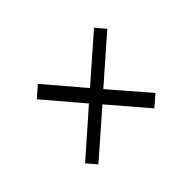

<svg xmlns="http://www.w3.org/2000/svg" viewBox="-81 -644 776 776"><g transform="rotate(-45 307.5 -255.5)"><path d="M532 -416 348 -255 486 -95 439 -54 302 -214 119 -54 84 -95 266 -255 129 -416 176 -457 313 -296 497 -457Z"/></g></svg>

Font: Chivo Thin Italic
Style: Regular
Weight: 100
Italic angle: -8.05°
Designer: Hector Gatti
Foundry: Omnibus-Type
Version: Version 1.007